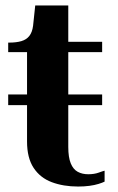

<svg xmlns="http://www.w3.org/2000/svg" viewBox="-20 -673 431 703"><path d="M10 -288V-327H354V-288ZM10 -482V-517H13Q40 -517 58.5 -522.5Q77 -528 87.5 -541.5Q98 -555 101 -578L133 -520H354V-482ZM230 -135Q230 -97 239 -75Q248 -53 264.5 -44Q281 -35 303 -35Q325 -35 341.5 -41Q358 -47 363 -48V-8Q355 -4 340.5 0.5Q326 5 307 7.5Q288 10 266 10Q212 10 169.5 -6Q127 -22 103 -58.5Q79 -95 79 -155V-514L95 -521L109 -653H230Z"/></svg>

Font: Roboto Serif 144pt SemiBold
Style: Regular
Weight: 600
Version: Version 1.008